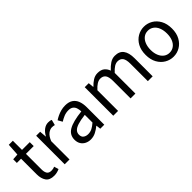

<svg xmlns="http://www.w3.org/2000/svg" viewBox="112 -1471 2312 2312"><g transform="rotate(-45 1268.0 -315.0)"><path d="M235 9Q158 9 127 -36Q96 -81 96 -153V-419H24V-481L100 -486L110 -642H179V-486H311V-419H179V-152Q179 -108 195.5 -83Q212 -58 254 -58Q267 -58 281 -60.5Q295 -63 309 -70L327 -12Q308 -3 284 3Q260 9 235 9Z M420 0V-486H488L495 -398H498Q522 -444 558 -471Q594 -498 636 -498Q652 -498 664 -496Q676 -494 688 -488L670 -418Q659 -421 649.5 -422.5Q640 -424 625 -424Q594 -424 560.5 -399Q527 -374 502 -312V0Z M855 12Q815 12 782.5 -4.5Q750 -21 731 -51.5Q712 -82 712 -126Q712 -208 784 -250Q856 -292 1012 -309Q1011 -339 1002.5 -367Q994 -395 972 -412Q950 -429 911 -429Q869 -429 832 -413.5Q795 -398 766 -379L734 -435Q756 -450 786 -464.5Q816 -479 851 -488.5Q886 -498 925 -498Q984 -498 1021.5 -473.5Q1059 -449 1076.5 -404Q1094 -359 1094 -298V0H1026L1019 -58H1016Q981 -29 941 -8.5Q901 12 855 12ZM878 -56Q914 -56 945.5 -72Q977 -88 1012 -119V-250Q930 -240 882.5 -224.5Q835 -209 814 -186Q793 -163 793 -131Q793 -91 818 -73.5Q843 -56 878 -56Z M1247 0V-486H1315L1322 -416H1325Q1357 -450 1394.5 -474Q1432 -498 1476 -498Q1532 -498 1563.5 -473Q1595 -448 1610 -405Q1648 -447 1687 -472.5Q1726 -498 1770 -498Q1846 -498 1882 -449.5Q1918 -401 1918 -308V0H1836V-297Q1836 -366 1814 -396.5Q1792 -427 1746 -427Q1717 -427 1687.5 -408.5Q1658 -390 1624 -352V0H1542V-297Q1542 -366 1520 -396.5Q1498 -427 1451 -427Q1396 -427 1329 -352V0Z M2265 12Q2206 12 2154.5 -18Q2103 -48 2071.5 -105Q2040 -162 2040 -242Q2040 -324 2071.5 -381Q2103 -438 2154.5 -468Q2206 -498 2265 -498Q2325 -498 2376 -468Q2427 -438 2458.5 -381Q2490 -324 2490 -242Q2490 -162 2458.5 -105Q2427 -48 2376 -18Q2325 12 2265 12ZM2265 -56Q2307 -56 2339 -79.5Q2371 -103 2388 -145Q2405 -187 2405 -242Q2405 -298 2388 -340.5Q2371 -383 2339 -406.5Q2307 -430 2265 -430Q2223 -430 2191.5 -406.5Q2160 -383 2142.5 -340.5Q2125 -298 2125 -242Q2125 -187 2142.5 -145Q2160 -103 2191.5 -79.5Q2223 -56 2265 -56Z"/></g></svg>

Font: Source Sans 3
Style: Regular
Weight: 400
Designer: Paul D. Hunt
Foundry: Adobe
Version: Version 3.046;hotconv 1.0.118;makeotfexe 2.5.65603